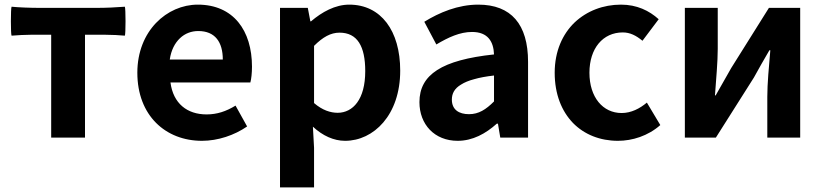

<svg xmlns="http://www.w3.org/2000/svg" viewBox="-20 -594 3554 829"><path d="M201 -222V0H347V-444H433C463 -444 498 -442 519 -440C523 -444 523 -560 519 -565C479 -562 439 -560 397 -560H274H152C110 -560 60 -562 30 -565C26 -560 26 -444 30 -440C58 -442 86 -444 115 -444H201Z M974 -238H1061C1065 -252 1068 -279 1068 -306C1068 -462 988 -574 834 -574C701 -574 573 -461 573 -280C573 -95 695 14 852 14C921 14 992 -10 1047 -48L997 -138C956 -113 917 -100 872 -100C788 -100 728 -147 716 -238H888ZM757 -429C779 -450 807 -460 836 -460C909 -460 942 -412 942 -337H827H713C719 -378 735 -408 757 -429Z M1189 -172V215H1262H1336V44L1331 -47C1373 -8 1421 14 1470 14C1593 14 1708 -97 1708 -289C1708 -461 1625 -574 1488 -574C1427 -574 1370 -542 1323 -502H1320L1309 -560H1189ZM1522 -151C1501 -122 1471 -107 1438 -107C1407 -107 1372 -118 1336 -149V-272V-396C1374 -434 1408 -453 1446 -453C1523 -453 1557 -394 1557 -287C1557 -226 1544 -181 1522 -151Z M2260 -245V-327C2260 -489 2187 -574 2045 -574C1957 -574 1877 -540 1812 -500L1864 -402C1916 -433 1966 -456 2018 -456C2087 -456 2111 -414 2113 -359C1888 -335 1791 -272 1791 -153C1791 -57 1856 14 1956 14C2021 14 2077 -17 2125 -60H2130L2140 0H2260V-163ZM2027 -252C2051 -259 2079 -264 2113 -268V-156C2078 -121 2047 -101 2005 -101C1962 -101 1931 -120 1931 -164C1931 -190 1942 -212 1971 -229C1985 -238 2004 -246 2027 -252Z M2454 -63C2503 -13 2571 14 2648 14C2710 14 2778 -7 2831 -54L2773 -151C2742 -125 2705 -106 2664 -106C2583 -106 2525 -174 2525 -280C2525 -385 2583 -454 2669 -454C2700 -454 2726 -441 2754 -418L2824 -511C2783 -548 2730 -574 2661 -574C2585 -574 2514 -547 2461 -497C2409 -447 2375 -373 2375 -280C2375 -187 2405 -114 2454 -63Z M3435 -280V-560H3300L3137 -300C3119 -268 3089 -216 3070 -182H3067C3072 -252 3079 -327 3079 -383V-560H2937V0H3071L3235 -259C3253 -291 3282 -344 3302 -377H3306C3300 -307 3293 -233 3293 -176V0H3364H3435Z"/></svg>

Font: GenSekiGothic2 TW B
Style: Regular
Weight: 700
Version: Version 2.100;PS 2.1;hotconv 16.6.51;makeotf.lib2.5.65220 DE